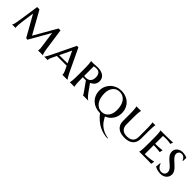

<svg xmlns="http://www.w3.org/2000/svg" viewBox="271 -1830 3354 3354"><g transform="rotate(45 1948.0 -153.5)"><path d="M29.8 -2Q36.1 -8.8 42.7 -26.9Q49.3 -44.9 53.2 -65.9Q59.1 -100.1 66.2 -143.8Q73.2 -187.5 80.3 -233.9Q87.4 -280.3 94.2 -326.4Q101.1 -372.6 106.9 -412.1Q112.8 -451.7 116.7 -481.4Q120.6 -511.2 122.1 -524.9H180.2L413.1 -107.9L651.9 -524.9H699.2L757.8 -117.2Q762.2 -89.4 766.4 -69.8Q770.5 -50.3 774.4 -36.9Q778.3 -23.4 782.2 -15.1Q786.1 -6.8 789.1 -2V0H668.9V-2Q670.4 -5.9 672.6 -15.1Q674.8 -24.4 674.8 -37.1Q674.8 -45.4 673.6 -61Q672.4 -76.7 669.9 -91.8L627.9 -391.1L405.8 -1L371.1 -5.9L152.8 -394Q140.6 -312 131.3 -242.2Q127.4 -212.4 123.5 -182.6Q119.6 -152.8 116.7 -126.7Q113.8 -100.6 111.8 -80.6Q109.9 -60.5 109.9 -50.8Q109.9 -38.6 110.4 -29.5Q110.8 -20.5 111.8 -13.7Q112.8 -5.9 113.8 0H29.8Z M1211.9 -165Q1198.7 -165 1179 -165Q1159.2 -165 1135.7 -165Q1112.3 -165 1087.4 -165Q1062.5 -165 1040 -164.8Q1017.6 -164.6 999 -164.3Q980.5 -164.1 970.2 -164.1L952.1 -126Q940.4 -102.5 932.1 -85.2Q923.8 -67.9 918.5 -54.7Q913.1 -41.5 910.6 -32Q908.2 -22.5 908.2 -14.2Q908.2 -8.8 908.7 -6.1Q909.2 -3.4 910.2 -2V0H824.2V-2Q827.6 -5.4 835 -16.8Q842.3 -28.3 851.8 -44.9Q861.3 -61.5 872.3 -82.5Q883.3 -103.5 894 -126L1093.3 -537.1H1129.9L1325.2 -126Q1336.4 -102.5 1347.9 -81.1Q1359.4 -59.6 1369.1 -42.7Q1378.9 -25.9 1386.2 -14.9Q1393.6 -3.9 1396 -2V0H1271Q1272 -3.9 1272 -7.1Q1272 -10.3 1272 -14.2Q1272 -24.9 1267.3 -40Q1262.7 -55.2 1256.1 -71Q1249.5 -86.9 1242.4 -101.6Q1235.4 -116.2 1231 -126ZM989.3 -203.1H1019Q1039.6 -203.1 1062.7 -203.4Q1085.9 -203.6 1109.4 -203.6Q1132.8 -203.6 1154.8 -203.9Q1176.8 -204.1 1194.3 -204.1L1093.3 -419.9Z M1554.2 -254.9Q1564 -253.4 1574 -252.7Q1584 -252 1593.3 -252Q1654.3 -252 1685.8 -284.7Q1717.3 -317.4 1717.3 -382.8Q1717.3 -436.5 1692.1 -467.8Q1667 -499 1618.2 -499Q1602.5 -499 1590.6 -497.8Q1578.6 -496.6 1570.3 -495.1Q1561 -493.2 1554.2 -491.2ZM1628.9 -223.1Q1619.1 -221.7 1609.6 -221.4Q1600.1 -221.2 1590.3 -221.2Q1582.5 -221.2 1573.2 -221.7Q1564 -222.2 1554.2 -223.1V-199.2Q1554.2 -155.8 1555.2 -123.3Q1556.2 -90.8 1557.9 -67.4Q1559.6 -43.9 1562 -28.1Q1564.5 -12.2 1567.9 -2V0H1455.1V-2Q1458.5 -12.2 1461.2 -28.3Q1463.9 -44.4 1465.6 -68.1Q1467.3 -91.8 1468.3 -124.5Q1469.2 -157.2 1469.2 -201.2V-324.2Q1469.2 -368.2 1468.3 -400.6Q1467.3 -433.1 1465.6 -456.8Q1463.9 -480.5 1461.2 -496.6Q1458.5 -512.7 1455.1 -522.9V-524.9Q1462.9 -524.4 1471.7 -523.9Q1479 -523.4 1488 -523.2Q1497.1 -522.9 1506.3 -522.9Q1522 -522.9 1552.7 -525.9Q1583.5 -528.8 1625 -528.8Q1667 -528.8 1701.4 -518.6Q1735.8 -508.3 1760.5 -489.3Q1785.2 -470.2 1798.6 -442.9Q1812 -415.5 1812 -381.8Q1812 -355.5 1804.7 -333.7Q1797.4 -312 1784.2 -294.7Q1771 -277.3 1752.9 -264.2Q1734.9 -251 1712.9 -241.2L1814.9 -97.2Q1828.1 -79.6 1841.6 -63.5Q1855 -47.4 1867.2 -34.7Q1879.4 -22 1890.1 -13.4Q1900.9 -4.9 1908.2 -2V0H1780.3Q1780.3 -4.4 1774.2 -15.4Q1768.1 -26.4 1760 -38.3Q1752 -50.3 1743.9 -61.5Q1735.8 -72.8 1731.9 -78.1Z M1921.4 -264.2Q1921.4 -321.8 1943.1 -371.1Q1964.8 -420.4 2002.4 -456.8Q2040 -493.2 2091.3 -513.7Q2142.6 -534.2 2201.2 -534.2Q2258.8 -534.2 2309.8 -514.9Q2360.8 -495.6 2398.7 -460Q2436.5 -424.3 2458.5 -373.5Q2480.5 -322.8 2480.5 -259.8Q2480.5 -219.2 2469.5 -180.9Q2458.5 -142.6 2436.8 -109.6Q2415 -76.7 2383.5 -50.8Q2352.1 -24.9 2311 -9.8Q2330.6 26.4 2354.5 62.5Q2378.4 98.6 2413.3 129.6Q2448.2 160.6 2497.3 184.3Q2546.4 208 2616.2 219.2Q2615.7 220.7 2615.2 222.7Q2614.3 225.6 2612.3 230Q2560.5 228.5 2515.4 217.5Q2470.2 206.5 2431.2 189.5Q2392.1 172.4 2358.9 150.4Q2325.7 128.4 2298.1 104.5Q2270.5 80.6 2248.3 55.9Q2226.1 31.2 2208.5 8.8H2200.2Q2143.1 8.8 2092.3 -10.3Q2041.5 -29.3 2003.4 -64.7Q1965.3 -100.1 1943.4 -150.6Q1921.4 -201.2 1921.4 -264.2ZM2212.4 -25.9Q2249.5 -25.9 2280.8 -40.5Q2312 -55.2 2334.7 -82.5Q2357.4 -109.9 2369.9 -149.2Q2382.3 -188.5 2382.3 -237.8Q2382.3 -293.9 2370.4 -341.8Q2358.4 -389.6 2334.2 -424.6Q2310.1 -459.5 2273.9 -479.2Q2237.8 -499 2189.5 -499Q2152.3 -499 2121.1 -484.9Q2089.8 -470.7 2067.1 -443.8Q2044.4 -417 2031.7 -377.9Q2019 -338.9 2019 -289.1Q2019 -233.4 2031.5 -185.3Q2043.9 -137.2 2068.1 -101.8Q2092.3 -66.4 2128.4 -46.1Q2164.6 -25.9 2212.4 -25.9Z M2981.9 -326.2Q2981.9 -369.6 2981.4 -401.9Q2981 -434.1 2979.5 -457.5Q2978 -481 2976.1 -496.8Q2974.1 -512.7 2971.2 -522.9V-524.9H3043V-522.9Q3040 -512.7 3038.1 -496.6Q3036.1 -480.5 3034.7 -456.8Q3033.2 -433.1 3032.7 -400.6Q3032.2 -368.2 3032.2 -324.2V-184.1Q3032.2 -131.3 3015.9 -94.2Q2999.5 -57.1 2970.7 -33.4Q2941.9 -9.8 2902.1 1.2Q2862.3 12.2 2814.9 12.2Q2767.1 12.2 2726.1 1.7Q2685.1 -8.8 2655 -31.7Q2625 -54.7 2607.7 -91.3Q2590.3 -127.9 2590.3 -180.2V-324.2Q2590.3 -368.2 2589.4 -400.6Q2588.4 -433.1 2586.4 -456.8Q2584.5 -480.5 2582 -496.6Q2579.6 -512.7 2576.2 -522.9V-524.9H2689V-522.9Q2685.5 -512.7 2683.1 -496.8Q2680.7 -481 2679 -457.5Q2677.2 -434.1 2676.3 -401.9Q2675.3 -369.6 2675.3 -326.2V-180.2Q2675.3 -136.7 2688.5 -108.6Q2701.7 -80.6 2723.1 -64Q2744.6 -47.4 2772 -40.8Q2799.3 -34.2 2828.1 -34.2Q2857.4 -34.2 2885 -40.8Q2912.6 -47.4 2934.3 -64Q2956.1 -80.6 2969 -108.6Q2981.9 -136.7 2981.9 -180.2Z M3169.9 -524.9Q3217.8 -524.9 3268.1 -525.1Q3318.4 -525.4 3361.3 -526.1Q3404.3 -526.9 3435.3 -527.8Q3466.3 -528.8 3476.1 -530.8L3457 -478Q3443.8 -481.4 3427.2 -484.4Q3412.6 -486.8 3391.8 -489Q3371.1 -491.2 3343.8 -491.2Q3334 -491.2 3321.3 -490.5Q3308.6 -489.7 3296.9 -488.8Q3283.2 -487.8 3269 -486.8V-293.9Q3308.6 -294.4 3340.3 -295.9Q3372.1 -297.4 3394.5 -299.8Q3420.9 -301.8 3440.9 -305.2L3429.2 -247.1Q3402.3 -250.5 3375 -252.9Q3351.6 -255.4 3323.2 -257.1Q3294.9 -258.8 3269 -258.8V-37.1Q3314.5 -37.1 3352.5 -40.8Q3390.6 -44.4 3418.9 -48.8Q3452.1 -54.2 3479 -61L3467.8 2.9Q3460.4 2.4 3444.1 1.7Q3427.7 1 3409.9 0.7Q3392.1 0.5 3376.5 0.2Q3360.8 0 3355 0H3169.9V-2Q3173.3 -12.2 3176 -28.3Q3178.7 -44.4 3180.4 -68.1Q3182.1 -91.8 3183.1 -124.5Q3184.1 -157.2 3184.1 -201.2V-324.2Q3184.1 -368.2 3183.1 -400.6Q3182.1 -433.1 3180.4 -456.8Q3178.7 -480.5 3176 -496.6Q3173.3 -512.7 3169.9 -522.9V-524.9Z M3825.7 -422.9H3815.9Q3813 -431.2 3806.4 -443.8Q3799.8 -456.5 3788.8 -468.8Q3777.8 -481 3761.7 -489.5Q3745.6 -498 3723.1 -498Q3706.1 -498 3692.6 -492.4Q3679.2 -486.8 3669.9 -477.1Q3660.6 -467.3 3655.8 -453.9Q3650.9 -440.4 3650.9 -424.8Q3650.9 -399.4 3666.3 -376.5Q3681.6 -353.5 3704.6 -330.8Q3727.5 -308.1 3754.4 -285.2Q3781.2 -262.2 3804.2 -237.3Q3827.1 -212.4 3842.5 -184.6Q3857.9 -156.7 3857.9 -125Q3857.9 -101.6 3849.4 -76.7Q3840.8 -51.8 3821.8 -31.7Q3802.7 -11.7 3772.9 1.2Q3743.2 14.2 3700.7 14.2Q3677.2 14.2 3656 10.3Q3634.8 6.3 3616.9 0.7Q3599.1 -4.9 3585.2 -11.5Q3571.3 -18.1 3562 -23.9L3570.8 -116.2H3581.1Q3585.9 -99.1 3595.5 -82Q3605 -64.9 3618.9 -51Q3632.8 -37.1 3651.6 -28.6Q3670.4 -20 3694.8 -20Q3711.9 -20 3727.1 -25.6Q3742.2 -31.2 3753.2 -41.5Q3764.2 -51.8 3770.5 -66.7Q3776.9 -81.5 3776.9 -100.1Q3776.9 -122.1 3768.1 -140.9Q3759.3 -159.7 3744.6 -177Q3730 -194.3 3711.7 -210.4Q3693.4 -226.6 3673.8 -243.2Q3654.3 -259.8 3636 -277.1Q3617.7 -294.4 3603 -314.5Q3588.4 -334.5 3579.6 -357.2Q3570.8 -379.9 3570.8 -407.2Q3570.8 -436 3583 -459Q3595.2 -481.9 3615.2 -497.8Q3635.3 -513.7 3661.1 -522.2Q3687 -530.8 3714.8 -530.8Q3735.4 -530.8 3753.2 -527.8Q3771 -524.9 3785.4 -520.8Q3799.8 -516.6 3810.5 -512.5Q3821.3 -508.3 3828.1 -505.9Z"/></g></svg>

Font: Marcellus SC
Style: Regular
Weight: 400
Designer: Astigmatic (AOETI)
Foundry: Astigmatic (AOETI)
Version: Version 1.001